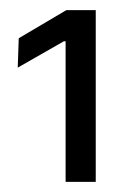

<svg xmlns="http://www.w3.org/2000/svg" viewBox="-20 -722 252 379"><path d="M109.5 -363V-640.5H106L15 -588.5L17 -646.5L111 -702H169V-363Z"/></svg>

Font: Anek Latin
Style: Regular
Weight: 400
Designer: Yesha Goshar
Foundry: Ek Type
Version: Version 1.003